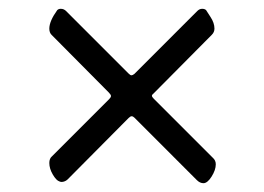

<svg xmlns="http://www.w3.org/2000/svg" viewBox="-20 -470 599 436"><path d="M427 -61 285 -203Q282 -206 279 -206Q276 -206 272 -202L134 -63Q130 -59 124.5 -57.5Q119 -56 115 -58Q108 -60 100 -73.5Q92 -87 92 -100Q92 -110 98 -115L228 -245Q232 -249 232 -252Q232 -255 227 -260L97 -391Q92 -396 92 -405Q92 -422 110 -447Q113 -450 118 -450Q125 -450 130 -445L272 -303Q276 -299 278.5 -299Q281 -299 285 -302L428 -445Q433 -450 439 -450Q445 -450 448 -447Q449 -445 458 -431.5Q467 -418 467 -405Q467 -397 461 -391L329 -258Q325 -255 325 -252.5Q325 -250 329 -246L463 -112Q470 -106 470 -97Q470 -84 460.5 -69Q451 -54 442 -54Q434 -54 427 -61Z"/></svg>

Font: EB Garamond SemiBold
Style: Regular
Weight: 600
Designer: Georg Duffner and Octavio Pardo
Foundry: Georg Duffner
Version: Version 1.000